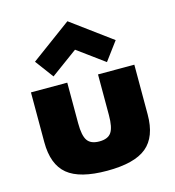

<svg xmlns="http://www.w3.org/2000/svg" viewBox="-123 -943 966 1062"><g transform="rotate(-15 360.0 -412.0)"><path d="M360 16Q516.5 16 586.2 -41.5Q656 -99 656 -227V-512H448V-279Q448 -208.5 428.5 -180.2Q409 -152 360 -152Q311.5 -152 291.8 -180.2Q272 -208.5 272 -279V-512H64V-227Q64 -99 133.8 -41.5Q203.5 16 360 16ZM207.5 -565 360.5 -677 513.5 -565 591.5 -670 360.5 -840 129.5 -670Z"/></g></svg>

Font: Spartan Black
Style: Regular
Weight: 900
Designer: Matt Bailey, Mirko Velimirovic
Foundry: Matt Bailey
Version: Version 1.003; ttfautohint (v1.8.3)